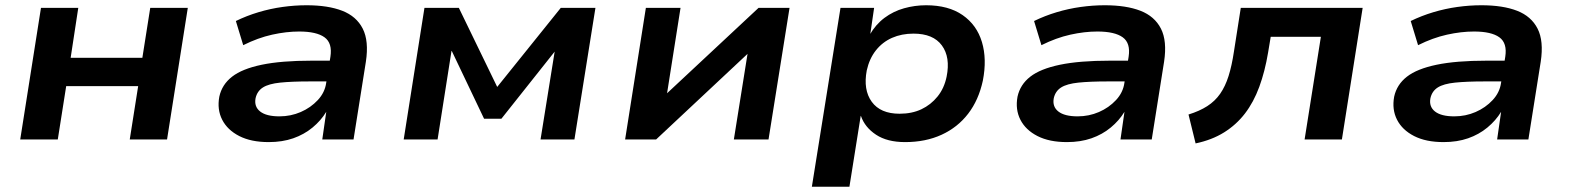

<svg xmlns="http://www.w3.org/2000/svg" viewBox="-20 -531 5973 731"><path d="M57 0 136 -501H278L249 -311H522L552 -501H695L616 0H474L506 -203H232L200 0Z M1003 10Q936 10 891 -13Q846 -36 826 -75Q806 -114 815 -163Q825 -209 863.5 -239Q902 -269 976.5 -284.5Q1051 -300 1167 -300H1256L1245 -221H1159Q1091 -221 1047 -216.5Q1003 -212 981 -198Q959 -184 953 -157Q947 -125 970.5 -106.5Q994 -88 1044 -88Q1087 -88 1125 -104.5Q1163 -121 1190 -150Q1217 -179 1222 -216L1238 -315Q1246 -367 1215.5 -389Q1185 -411 1119 -411Q1070 -411 1016 -399Q962 -387 906 -359L878 -451Q919 -471 964 -484.5Q1009 -498 1055.5 -504.5Q1102 -511 1147 -511Q1229 -511 1283 -490Q1337 -469 1361 -422Q1385 -375 1373 -296L1326 0H1207L1222 -104V-105Q1202 -72 1170 -45.5Q1138 -19 1096.5 -4.5Q1055 10 1003 10Z M1517 0 1596 -501H1727L1873 -200L2115 -501H2247L2167 0H2038L2092 -336H2093L1889 -79H1823L1700 -337H1699L1646 0Z M2360 0 2439 -501H2571L2518 -165H2508L2868 -501H2986L2906 0H2774L2828 -338H2839L2478 0Z M3071 180 3180 -501H3308L3293 -398H3291Q3314 -438 3347.5 -463Q3381 -488 3422 -499.5Q3463 -511 3506 -511Q3591 -511 3645 -473.5Q3699 -436 3718.5 -371Q3738 -306 3722 -224Q3706 -150 3666 -98Q3626 -46 3565 -18Q3504 10 3426 10Q3358 10 3315.5 -18Q3273 -46 3258 -89L3257 -90L3214 180ZM3405 -98Q3452 -98 3488 -115Q3524 -132 3549.5 -163.5Q3575 -195 3584 -239Q3599 -313 3566 -358Q3533 -403 3458 -403Q3413 -403 3376.5 -387Q3340 -371 3315 -339.5Q3290 -308 3280 -263Q3266 -189 3299 -143.5Q3332 -98 3405 -98Z M4042 10Q3975 10 3930 -13Q3885 -36 3865 -75Q3845 -114 3854 -163Q3864 -209 3902.5 -239Q3941 -269 4015.5 -284.5Q4090 -300 4206 -300H4295L4284 -221H4198Q4130 -221 4086 -216.5Q4042 -212 4020 -198Q3998 -184 3992 -157Q3986 -125 4009.5 -106.5Q4033 -88 4083 -88Q4126 -88 4164 -104.5Q4202 -121 4229 -150Q4256 -179 4261 -216L4277 -315Q4285 -367 4254.5 -389Q4224 -411 4158 -411Q4109 -411 4055 -399Q4001 -387 3945 -359L3917 -451Q3958 -471 4003 -484.5Q4048 -498 4094.5 -504.5Q4141 -511 4186 -511Q4268 -511 4322 -490Q4376 -469 4400 -422Q4424 -375 4412 -296L4365 0H4246L4261 -104V-105Q4241 -72 4209 -45.5Q4177 -19 4135.5 -4.5Q4094 10 4042 10Z M4532 15 4505 -95Q4547 -108 4576.5 -127Q4606 -146 4625.5 -174Q4645 -202 4657.5 -241.5Q4670 -281 4678 -335L4704 -501H5168L5089 0H4947L5009 -391H4818L4808 -331Q4796 -259 4774.5 -200.5Q4753 -142 4720 -99Q4687 -56 4640.5 -27Q4594 2 4532 15Z M5476 10Q5409 10 5364 -13Q5319 -36 5299 -75Q5279 -114 5288 -163Q5298 -209 5336.5 -239Q5375 -269 5449.5 -284.5Q5524 -300 5640 -300H5729L5718 -221H5632Q5564 -221 5520 -216.5Q5476 -212 5454 -198Q5432 -184 5426 -157Q5420 -125 5443.5 -106.5Q5467 -88 5517 -88Q5560 -88 5598 -104.5Q5636 -121 5663 -150Q5690 -179 5695 -216L5711 -315Q5719 -367 5688.5 -389Q5658 -411 5592 -411Q5543 -411 5489 -399Q5435 -387 5379 -359L5351 -451Q5392 -471 5437 -484.5Q5482 -498 5528.5 -504.5Q5575 -511 5620 -511Q5702 -511 5756 -490Q5810 -469 5834 -422Q5858 -375 5846 -296L5799 0H5680L5695 -104V-105Q5675 -72 5643 -45.5Q5611 -19 5569.5 -4.5Q5528 10 5476 10Z"/></svg>

Font: Nunito Sans 7pt SemiExpanded
Style: Bold Italic
Weight: 700
Width: 6
Italic angle: -9°
Designer: Vernon Adams
Foundry: Vernon Adams
Version: Version 3.101;gftools[0.9.27]